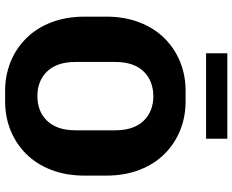

<svg xmlns="http://www.w3.org/2000/svg" viewBox="-99 -799 908 750"><g transform="rotate(90 355.0 -424.0)"><path d="M335 10Q275 10 222.5 -11Q170 -32 130 -72Q90 -112 67.5 -170Q45 -228 45 -301V-384Q45 -457 67.5 -515Q90 -573 130 -613Q170 -653 222.5 -674Q275 -695 335 -695H376Q436 -695 488.5 -674Q541 -653 581 -613Q621 -573 643.5 -515Q666 -457 666 -384V-301Q666 -228 643.5 -170Q621 -112 581 -72Q541 -32 488.5 -11Q436 10 376 10ZM355 -116Q384 -116 408 -125Q432 -134 450.5 -152.5Q469 -171 479 -199Q489 -227 489 -266V-419Q489 -458 479 -486Q469 -514 450.5 -532.5Q432 -551 408 -560Q384 -569 356 -569Q328 -569 303.5 -560Q279 -551 260.5 -532.5Q242 -514 232 -486Q222 -458 222 -419V-266Q222 -227 232 -199Q242 -171 260.5 -152.5Q279 -134 303 -125Q327 -116 355 -116ZM188 -775V-858H522V-775Z"/></g></svg>

Font: Chivo Medium
Style: Bold
Weight: 700
Version: Version 2.002